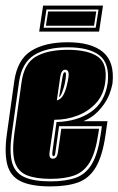

<svg xmlns="http://www.w3.org/2000/svg" viewBox="-27 -655 423 686"><path d="M153 11Q85 11 47.5 -7Q10 -25 -1 -67Q-12 -109 -2 -179L24 -365Q35 -442 84 -473Q133 -504 215 -504Q299 -504 341 -469Q383 -434 375 -357Q367 -315 345.5 -284Q324 -253 298 -236Q292 -232 286 -229Q280 -226 271 -222H357L350 -173Q339 -97 315 -57Q291 -17 251.5 -3Q212 11 153 11ZM153 -7Q208 -7 244 -20Q280 -33 301.5 -69.5Q323 -106 333 -176L337 -204H184L171 -111Q170 -97 164 -97Q159 -97 160 -111L175 -219Q249 -221 298.5 -255.5Q348 -290 358 -360Q365 -429 328 -457.5Q291 -486 215 -486Q140 -486 95.5 -458.5Q51 -431 41 -362L15 -176Q6 -112 16 -75Q26 -38 59.5 -22.5Q93 -7 153 -7ZM153 -16Q102 -16 70 -28.5Q38 -41 26.5 -75Q15 -109 24 -176L50 -361Q59 -428 101 -452.5Q143 -477 215 -477Q287 -477 322.5 -452.5Q358 -428 349 -361Q343 -316 316 -286.5Q289 -257 250 -242Q211 -227 167 -227L150 -111Q147 -88 162 -88Q177 -88 180 -111L192 -195H327L324 -176Q314 -109 293.5 -75Q273 -41 239 -28.5Q205 -16 153 -16ZM176 -296Q191 -300 199.5 -316Q208 -332 212 -351Q220 -383 218 -394.5Q216 -406 206 -406Q192 -406 188 -379ZM184 -308 196 -378Q198 -390 200 -393.5Q202 -397 205 -397Q213 -397 204 -354Q200 -338 194.5 -324Q189 -310 184 -308ZM113 -542 127 -635H341L327 -542ZM129 -556H315L325 -621H139ZM137 -563 145 -614H317L309 -563Z"/></svg>

Font: Alumni Sans Collegiate One SC
Style: Italic
Weight: 400
Italic angle: -8°
Designer: Robert E. Leuschke
Foundry: Robert E. Leuschke
Version: Version 1.100